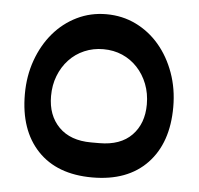

<svg xmlns="http://www.w3.org/2000/svg" viewBox="-43 -606 629 607"><g transform="rotate(5 271.5 -303.0)"><path d="M258 -154H284Q351 -154 387 -191Q423 -228 423 -289Q423 -324 411.5 -353.5Q400 -383 379.5 -405Q359 -427 331.5 -439Q304 -451 271 -451Q239 -451 211 -439Q183 -427 162.5 -405Q142 -383 130.5 -353.5Q119 -324 119 -289Q119 -228 155.5 -191Q192 -154 258 -154ZM271 -44Q159 -44 97.5 -109Q36 -174 36 -288Q36 -346 54 -396Q72 -446 103.5 -483Q135 -520 178 -541Q221 -562 271 -562Q322 -562 365 -541Q408 -520 439.5 -483Q471 -446 489 -396Q507 -346 507 -288Q507 -174 445 -109Q383 -44 271 -44Z"/></g></svg>

Font: IBM Plex Sans Arabic Medm
Style: Regular
Weight: 500
Designer: Mike Abbink, Paul van der Laan, Pieter van Rosmalen, Wael Morcos, Khajak Apelian
Foundry: Bold Monday
Version: Version 1.005